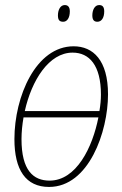

<svg xmlns="http://www.w3.org/2000/svg" viewBox="-20 -729 484 759"><path d="M365 -643C381 -643 392 -658 392 -684C392 -702 385 -709 372 -709C354 -709 345 -689 345 -668C345 -649 353 -643 365 -643ZM230 -643C245 -643 256 -658 256 -684C256 -702 248 -709 236 -709C218 -709 209 -689 209 -668C209 -649 216 -643 230 -643ZM174 10C331 10 407 -208 407 -356C407 -491 348 -546 271 -546C122 -546 37 -348 37 -179C37 -57 82 10 174 10ZM267 -521C333 -521 379 -471 379 -355C379 -335 377 -313 373 -290H78C105 -411 173 -521 267 -521ZM176 -15C112 -15 65 -55 65 -179C65 -207 68 -236 73 -265H369C346 -147 282 -15 176 -15Z"/></svg>

Font: Noto Serif Condensed Thin
Style: Italic
Weight: 100
Width: 3
Italic angle: -12°
Designer: Monotype Design Team
Foundry: Monotype Imaging Inc.
Version: Version 2.013